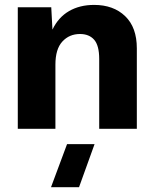

<svg xmlns="http://www.w3.org/2000/svg" viewBox="-20 -530 637 790"><path d="M367.2 -509.8Q446.8 -509.8 494.9 -463.6Q543 -417.5 543 -331.1V0H388.2V-287.1Q388.2 -342.8 367.4 -366.5Q346.7 -390.1 309.1 -390.1Q265.1 -390.1 236.6 -359.1Q208 -328.1 208 -264.2V0H53.2V-500H190.9L195.8 -408.2Q220.2 -459 264.2 -484.4Q308.1 -509.8 367.2 -509.8ZM189.9 240.2 255.9 63H369.1L305.2 240.2Z"/></svg>

Font: Human Sans
Style: Bold
Weight: 700
Designer: Tim Radville
Foundry: Continuum
Version: Version 1.000;FEAKit 1.0